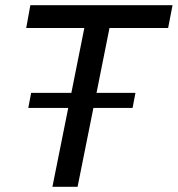

<svg xmlns="http://www.w3.org/2000/svg" viewBox="-20 -720 685 740"><path d="M628 -612H402L352 -362H502L491 -304H340L279 0H182L243 -304H89L100 -362H255L305 -612H81L97 -700H645Z"/></svg>

Font: Gontserrat
Style: Italic
Weight: 400
Italic angle: -11.3°
Designer: Julieta Ulanovsky
Foundry: Julieta Ulanovsky
Version: Version 6.001